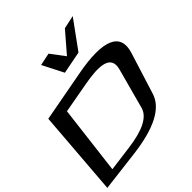

<svg xmlns="http://www.w3.org/2000/svg" viewBox="-300 -1126 1318 1318"><g transform="rotate(-45 359.0 -467.0)"><path d="M740 -504C788 -656 667 -710 388 -657L17 -588L-32 34L263 -2C482 -29 611 -94 645 -201ZM602 -482 522 -186C502 -118 416 -75 265 -56L83 -32L144 -534L371 -575C515 -601 634 -599 602 -482ZM321 -731 485 -763 634 -968 537 -947 411 -801 334 -903 243 -884Z"/></g></svg>

Font: Gamestation Warped
Style: Italic
Weight: 400
Designer: Jonas Hecksher
Foundry: Jonas Hecksher, Playtypeª, e-types AS
Version: Version 1.003